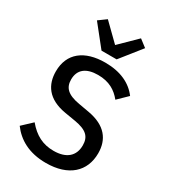

<svg xmlns="http://www.w3.org/2000/svg" viewBox="-228 -1063 1055 1188"><g transform="rotate(30 300.0 -469.0)"><path d="M295.1 12.1C456.7 12.1 546.5 -72.1 546.5 -201.7C546.5 -299 495 -371.4 366.5 -394.2L292.3 -407.3C203.5 -422.6 172.6 -456.3 172.6 -513.8C172.6 -584.5 219.5 -621.4 304.3 -621.4C383.5 -621.4 433.9 -589.5 472.3 -541.9L539.8 -607.6C492.2 -671.5 414.4 -709.9 304.7 -709.9C157.3 -709.9 65.7 -640.3 65.7 -509.9C65.7 -417.3 111.9 -339.1 245 -316.8L321.4 -304C407.3 -289.4 439.3 -258.2 439.3 -196.4C439.3 -120.4 389.6 -76.7 298.7 -76.7C221.9 -76.7 163 -107.2 109.7 -171.2L40.5 -106.2C92.7 -35.9 172.9 12.1 295.1 12.1ZM128.2 -910.2 246.4 -762.1H354.4L472.3 -910.2L420.1 -950.3L301.8 -834.2L183.2 -950.3Z"/></g></svg>

Font: Margiela Mono Medium
Style: Regular
Weight: 500
Designer: Mike Abbink, Paul van der Laan, Pieter van Rosmalen
Foundry: Bold Monday
Version: Version 2.003 2021